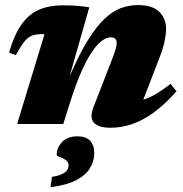

<svg xmlns="http://www.w3.org/2000/svg" viewBox="-20 -500 737 774"><path d="M44 -278 16.5 -287.5Q37.5 -361.5 67.8 -403Q98 -444.5 138.8 -461.5Q179.5 -478.5 232.5 -478.5Q253.5 -478.5 269.5 -477.8Q285.5 -477 302 -475.5Q318.5 -474 340 -470.5L261 -194L265 -202Q301.5 -285.5 335.2 -339.5Q369 -393.5 401.5 -424.2Q434 -455 467.2 -467.2Q500.5 -479.5 535.5 -479.5Q595 -479.5 622.2 -452.2Q649.5 -425 649.5 -383.5Q649.5 -363 643.8 -334.5Q638 -306 623 -267.5L535 -39.5L496 -91Q525 -90 550.2 -96.2Q575.5 -102.5 603.5 -118.2Q631.5 -134 667.5 -162L691.5 -132Q644 -78.5 599.5 -46.2Q555 -14 512 0.5Q469 15 426 15Q377 15 358.8 -5.2Q340.5 -25.5 356 -66L431 -259Q442.5 -288.5 446.5 -302.8Q450.5 -317 450.5 -326.5Q450.5 -337 445 -343.2Q439.5 -349.5 427 -349.5Q410.5 -349.5 391.5 -336Q372.5 -322.5 351.8 -292.5Q331 -262.5 308.8 -212.8Q286.5 -163 263.5 -90.5L235 0H49L159.5 -362.5Q157.5 -362.5 155.8 -362.5Q154 -362.5 152 -362.5Q128 -362.5 111.2 -357.2Q94.5 -352 79.5 -334Q64.5 -316 44 -278ZM208.5 124Q208.5 96.5 229.8 73Q251 49.5 293 49.5Q326.5 49.5 343.2 67.5Q360 85.5 360 117.5Q360 148 343.5 176.5Q327 205 288.2 225.8Q249.5 246.5 183.5 254.5L189.5 213Q217 208.5 231.2 201.2Q245.5 194 251 185Q256.5 176 256.5 167.5Q256.5 152 244.5 144.5Q232.5 137 220.5 132.8Q208.5 128.5 208.5 124Z"/></svg>

Font: Newsreader ExtraBold
Style: Italic
Weight: 800
Italic angle: -17°
Designer: Hugues Gentile
Foundry: Production Type
Version: Version 1.003